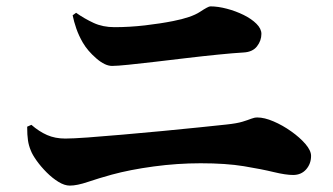

<svg xmlns="http://www.w3.org/2000/svg" viewBox="-20 -663 1040 600"><path d="M796.9 -557.1Q796.9 -536.1 783.2 -518.3Q769.5 -500.5 741.2 -499Q708.5 -497.1 662.1 -492.4Q615.7 -487.8 564.5 -481.7Q513.2 -475.6 465.6 -470Q418 -464.4 381.8 -460.7Q345.7 -457 330.1 -457Q308.1 -457 281 -480.5Q253.9 -503.9 238.8 -529.8Q226.1 -551.8 218.5 -573.7Q210.9 -595.7 207 -615.2L217.8 -623Q244.1 -604.5 272.7 -591.3Q301.3 -578.1 337.9 -578.1Q384.3 -578.1 433.1 -583.7Q481.9 -589.4 521 -597.2Q578.1 -608.4 604.5 -625.7Q630.9 -643.1 637.2 -643.1Q661.1 -643.1 689 -635.7Q716.8 -628.4 741.5 -616.2Q766.1 -604 781.5 -588.6Q796.9 -573.2 796.9 -557.1ZM76.2 -192.9Q69.8 -208 67.4 -224.4Q64.9 -240.7 64.9 -267.1L78.1 -272.9Q102.1 -252 127.2 -241Q152.3 -230 184.1 -230Q206.5 -230 254.2 -233.4Q301.8 -236.8 362.5 -242.2Q423.3 -247.6 485.8 -253.4Q548.3 -259.3 602.1 -264.9Q655.8 -270.5 688 -273.9Q720.2 -277.3 737.8 -282.7Q755.4 -288.1 765.1 -292Q774.9 -295.9 784.2 -295.9Q806.2 -295.9 834.7 -283.7Q863.3 -271.5 890.1 -252.4Q917 -233.4 934.6 -212.9Q952.1 -192.4 952.1 -175.8Q952.1 -151.4 936.8 -133.8Q921.4 -116.2 896 -116.2Q873 -116.2 835.7 -125.2Q798.3 -134.3 742.2 -143.6Q686 -152.8 606.9 -152.8Q534.2 -152.8 460.2 -142.8Q386.2 -132.8 329.1 -117.2Q288.6 -106 254.6 -94.5Q220.7 -83 198.2 -83Q181.6 -83 162.6 -94.7Q143.6 -106.4 125.7 -124.3Q107.9 -142.1 94.5 -160.9Q81.1 -179.7 76.2 -192.9Z"/></svg>

Font: Source Han Serif JP Heavy
Style: Regular
Weight: 900
Designer: Ryoko NISHIZUKA  (kana & ideographs); Frank Grießhammer (Latin, Greek & Cyrillic); Wenlong ZHANG  (bopomofo); Sandoll Co
Foundry: Adobe Systems Incorporated
Version: Version 1.001;PS 1.001;hotconv 16.6.54;makeotf.lib2.5.65590